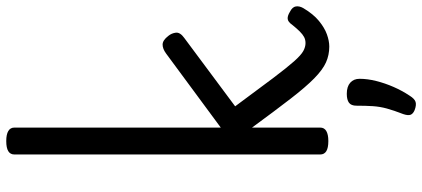

<svg xmlns="http://www.w3.org/2000/svg" viewBox="-388 -667 1350 614"><g transform="rotate(-90 287.0 -360.0)"><path d="M143 15Q121 15 110.5 8.5Q100 2 100 -11V-989Q100 -1002 110.5 -1008.5Q121 -1015 143 -1015Q164 -1015 175 -1008.5Q186 -1002 186 -989V-329L423 -504Q438 -515 451.5 -515Q465 -515 479 -497Q488 -486 489.5 -472.5Q491 -459 473 -446L254 -283Q310 -207 344 -162Q378 -117 398 -94.5Q418 -72 431 -65Q444 -58 456 -58Q467 -58 475.5 -62.5Q484 -67 493.5 -76.5Q503 -86 515 -101Q524 -114 533.5 -115Q543 -116 556 -108Q572 -100 573.5 -88.5Q575 -77 568 -65Q549 -33 527 -15Q505 3 484 10.5Q463 18 445 18Q418 18 394.5 7.5Q371 -3 343.5 -30Q316 -57 278.5 -105.5Q241 -154 186 -229V-11Q186 2 175 8.5Q164 15 143 15ZM242 291Q230 286 227 278Q224 270 229 255Q241 224 247 202Q253 180 254.5 157.5Q256 135 256 105Q256 88 265.5 81Q275 74 294 74Q317 74 329.5 85Q342 96 342 115Q342 140 335 168Q328 196 316 223.5Q304 251 288 275Q278 291 268 294Q258 297 242 291Z"/></g></svg>

Font: Playwrite PE
Style: Regular
Weight: 400
Designer: Veronika Burian, José Scaglione
Foundry: TypeTogether
Version: Version 1.002